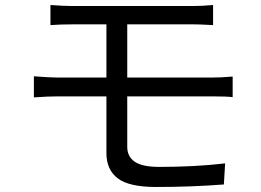

<svg xmlns="http://www.w3.org/2000/svg" viewBox="-20 -730 1040 765"><path d="M487 -145Q487 -106 517 -85.5Q547 -65 614 -65Q757 -65 877 -79L872 5Q742 15 602 15Q494 15 449 -19.5Q404 -54 404 -120V-346H210Q171 -346 115 -342V-426Q183 -421 210 -421H404V-633H271Q221 -633 181 -630V-710Q235 -706 271 -706H747Q785 -706 829 -710V-630L808 -631Q774 -633 747 -633H487V-421H824Q861 -421 907 -425V-343Q884 -346 826 -346H487Z"/></svg>

Font: Noto Sans SC
Style: Regular
Weight: 400
Designer: Ryoko NISHIZUKA ____ (kana & ideographs); Paul D. Hunt (Latin, Greek & Cyrillic); Wenlong ZHANG ___ (bopomofo); Sandoll 
Foundry: Adobe Systems Incorporated
Version: Version 1.004